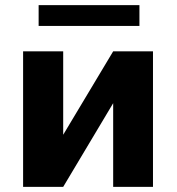

<svg xmlns="http://www.w3.org/2000/svg" viewBox="-20 -728 688 748"><path d="M420.9 -528 226.2 -203V-528H70V0H226.2L420.9 -326V0H576V-528ZM523.2 -627V-708H130.5V-627Z"/></svg>

Font: Asimov
Style: Wid
Weight: 500
Designer: Google
Version: Version 2.000980; 2014